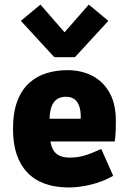

<svg xmlns="http://www.w3.org/2000/svg" viewBox="-20 -808 559 835"><path d="M279.8 7.3Q160.6 7.3 98.6 -58.1Q36.6 -123.5 36.6 -246.1Q36.6 -320.3 55.9 -369.9Q75.2 -419.4 108.6 -448.7Q142.1 -478 184.6 -490.5Q227.1 -502.9 272.9 -502.9Q333.5 -502.9 381.1 -478.5Q428.7 -454.1 456.3 -405Q483.9 -356 483.9 -281.7Q483.9 -269 483.2 -241.7Q482.4 -214.4 479 -192.9H140.6L196.8 -228.5Q196.8 -192.9 205.3 -169.2Q213.9 -145.5 232.9 -134Q252 -122.6 283.2 -122.6Q317.9 -122.6 347.7 -131.6Q377.4 -140.6 420.4 -160.2L472.2 -43.5Q428.2 -18.1 376.5 -5.4Q324.7 7.3 279.8 7.3ZM330.1 -214.4V-274.4Q335 -330.1 319.1 -358.6Q303.2 -387.2 267.1 -387.2Q225.6 -387.2 208.5 -354.2Q191.4 -321.3 196.8 -251L140.6 -291.5H373.5ZM216.3 -559.1 70.8 -717.3 155.8 -788.1 260.7 -667.5 366.2 -788.1 451.2 -717.3 305.7 -559.1Z"/></svg>

Font: Anaheim ExtraBold
Style: Regular
Weight: 800
Version: Version 2.001